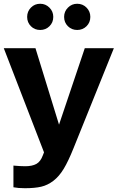

<svg xmlns="http://www.w3.org/2000/svg" viewBox="-22 -782 620 1012"><path d="M365.2 0Q338.4 66.9 314.2 107.2Q290 147.5 259.5 170.9Q229 194.3 195.1 202.1Q161.1 210 108.9 210Q73.7 210 48.8 205.1V90.8Q85.4 94.2 110.8 94.2Q147.5 94.2 169.7 82Q191.9 69.8 204.1 36.1L210 21L-2 -527.8H165L289.1 -125L424.8 -527.8H578.1ZM121.1 -692.9Q121.1 -721.7 140.9 -741.9Q160.6 -762.2 189.9 -762.2Q218.3 -762.2 238.5 -741.9Q258.8 -721.7 258.8 -692.9Q258.8 -663.6 238.8 -643.8Q218.8 -624 189.9 -624Q160.6 -624 140.9 -643.8Q121.1 -663.6 121.1 -692.9ZM315.9 -692.9Q315.9 -721.7 336.2 -741.9Q356.4 -762.2 384.8 -762.2Q414.1 -762.2 434.1 -741.9Q454.1 -721.7 454.1 -692.9Q454.1 -663.6 434.1 -643.8Q414.1 -624 384.8 -624Q356 -624 335.9 -643.8Q315.9 -663.6 315.9 -692.9Z"/></svg>

Font: Nacelle Bold
Style: Regular
Weight: 700
Designer: Sora Sagano
Foundry: Sora Sagano
Version: Version 1.000;FEAKit 1.0